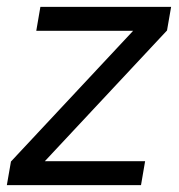

<svg xmlns="http://www.w3.org/2000/svg" viewBox="-29 -541 523 561"><path d="M-9 0 3 -69 360 -451H77L89 -521H471L459 -452L102 -70H395L383 0Z"/></svg>

Font: DM Sans 10pt
Style: Italic
Weight: 400
Italic angle: -10°
Version: Version 4.004;gftools[0.9.30]